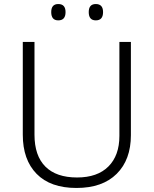

<svg xmlns="http://www.w3.org/2000/svg" viewBox="-20 -1015 762 952"><path d="M629 -345Q629 -223 558.5 -153Q488 -83 359 -83Q230 -83 161.5 -153Q93 -223 93 -347V-807H151V-347Q151 -243 205 -189Q259 -135 362 -135Q463 -135 517.5 -189.5Q572 -244 572 -341V-807H629ZM234 -955Q234 -995 269 -995Q305 -995 305 -955Q305 -914 269 -914Q234 -914 234 -955ZM420 -955Q420 -995 455 -995Q491 -995 491 -955Q491 -914 455 -914Q420 -914 420 -955Z"/></svg>

Font: Noto Sans Kannada UI Light
Style: Regular
Weight: 300
Designer: Jelle Bosma - Monotype Design Team
Foundry: Monotype Imaging Inc.
Version: Version 2.005; ttfautohint (v1.8.4.7-5d5b)